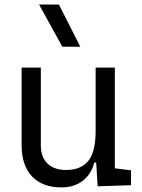

<svg xmlns="http://www.w3.org/2000/svg" viewBox="-20 -815 626 845"><path d="M250.5 9.8Q166.5 9.8 120.8 -38.8Q75.2 -87.4 75.2 -175.8V-517.6H159.7V-175.8Q159.7 -123.5 189 -95.2Q218.3 -66.9 271.5 -66.9Q335.4 -66.9 368.2 -106.4Q400.9 -146 400.9 -239.3V-517.6H485.4V-74.2L556.6 -65.4V0L409.7 4.9L403.3 -99.6H395Q381.3 -47.4 343.5 -18.8Q305.7 9.8 250.5 9.8ZM254.4 -609.4 151.9 -794.9H239.3L333.5 -609.4Z"/></svg>

Font: Cascadia Code PL SemiLight
Style: Regular
Weight: 350
Monospace: yes
Designer: Aaron Bell
Foundry: Saja Typeworks
Version: Version 2404.023; ttfautohint (v1.8.4)